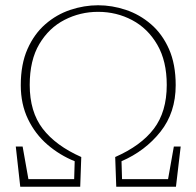

<svg xmlns="http://www.w3.org/2000/svg" viewBox="-20 -710 747 730"><path d="M57 0 40 -153H66L88 -29H262L264 -97Q207 -120 160.5 -160Q114 -200 86.5 -257Q59 -314 59 -386Q59 -466 84.5 -523.5Q110 -581 152.5 -618Q195 -655 247.5 -672.5Q300 -690 353 -690Q406 -690 458.5 -672.5Q511 -655 554 -618Q597 -581 622.5 -523.5Q648 -466 648 -386Q648 -282 590 -209Q532 -136 442 -97L444 -29H619L641 -153H667L649 0H422L418 -113Q516 -156 565 -220.5Q614 -285 614 -387Q614 -478 578 -540Q542 -602 482.5 -633.5Q423 -665 353 -665Q285 -665 225.5 -634.5Q166 -604 129.5 -542.5Q93 -481 93 -387Q93 -285 142.5 -220.5Q192 -156 289 -113L285 0Z"/></svg>

Font: Source Serif 4 SmText ExtraLight
Style: Regular
Weight: 200
Designer: Frank Grießhammer
Foundry: Adobe
Version: Version 4.005;hotconv 1.1.0;makeotfexe 2.6.0